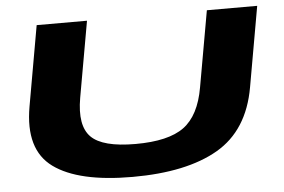

<svg xmlns="http://www.w3.org/2000/svg" viewBox="-49 -744 1209 817"><g transform="rotate(-5 555.5 -335.5)"><path d="M486 4Q255.5 4 149 -73.5Q42.5 -151 74.5 -332.5L135 -675H350L292.5 -350.5Q272 -233 321 -183.8Q370 -134.5 510.5 -134.5Q651 -134.5 717.5 -183.2Q784 -232 804.5 -350.5L862 -675H1077L1016.5 -332.5Q984.5 -151 850.8 -73.5Q717 4 486 4Z"/></g></svg>

Font: Anybody UltraExpanded Regular
Style: Bold Italic
Weight: 700
Width: 9
Italic angle: -10°
Designer: Tyler Finck
Foundry: Etcetera Type Company
Version: Version 1.010; ttfautohint (v1.8.3) -l 8 -r 50 -G 200 -x 14 